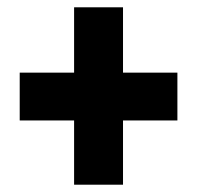

<svg xmlns="http://www.w3.org/2000/svg" viewBox="-20 -617 540 526"><path d="M317 -418V-597H183V-418H34V-287H183V-111H317V-287H466V-418Z"/></svg>

Font: Noto Sans Arabic ExtCond Blk
Style: Regular
Weight: 900
Width: 2
Designer: Monotype Design Team, Nadine Chahine, Nizar Qandah and Khaled Hosny
Foundry: Monotype Imaging Inc.
Version: Version 2.012